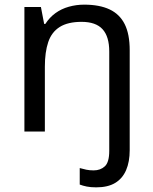

<svg xmlns="http://www.w3.org/2000/svg" viewBox="-20 -566 658 826"><path d="M394 240Q370 240 353 236.5Q336 233 323 228V157Q337 161 351 164Q365 167 383 167Q412 167 431 149.5Q450 132 450 83V-344Q450 -409 421 -440.5Q392 -472 331 -472Q272 -472 237 -450Q202 -428 187.5 -385Q173 -342 173 -279V0H85V-536H156L170 -463H175Q193 -491 218.5 -509.5Q244 -528 276 -537Q308 -546 342 -546Q408 -546 451.5 -525.5Q495 -505 516.5 -462Q538 -419 538 -350V80Q538 130 522.5 166Q507 202 475.5 221Q444 240 394 240Z"/></svg>

Font: Noto Sans Telugu
Style: Regular
Weight: 400
Designer: Jelle Bosma - Monotype Design Team
Foundry: Monotype Imaging Inc.
Version: Version 2.003